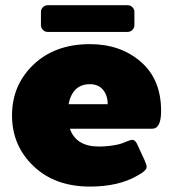

<svg xmlns="http://www.w3.org/2000/svg" viewBox="-20 -682 648 719"><path d="M133.3 -587.5V-637.5Q133.3 -647.5 140.8 -655Q148.3 -662.5 158.3 -662.5H458.3Q468.3 -662.5 475.8 -655Q483.3 -647.5 483.3 -637.5V-587.5Q483.3 -577.5 475.8 -570Q468.3 -562.5 458.3 -562.5H158.3Q148.3 -562.5 140.8 -570Q133.3 -577.5 133.3 -587.5ZM316.7 -516.7Q430.8 -516.7 507.1 -450.8Q583.3 -385 583.3 -266.7Q583.3 -200 550 -200H241.7Q265 -133.3 350 -133.3Q389.2 -133.3 425 -141.7Q438.3 -145 453.3 -151.7Q468.3 -158.3 475 -158.3Q487.5 -158.3 495.8 -137.5L520.8 -83.3Q529.2 -65 529.2 -58.3Q529.2 -55 528.3 -52.1Q527.5 -49.2 525 -46.7Q522.5 -44.2 520.8 -42.1Q519.2 -40 515 -37.1Q510.8 -34.2 509.2 -32.9Q507.5 -31.7 502.1 -28.8Q496.7 -25.8 495.8 -25Q425 16.7 316.7 16.7Q185.8 16.7 105.4 -60Q25 -136.7 25 -250Q25 -363.3 105.4 -440Q185.8 -516.7 316.7 -516.7ZM236.7 -291.7H383.3Q383.3 -325 365.8 -345.8Q348.3 -366.7 316.7 -366.7Q251.7 -366.7 236.7 -291.7Z"/></svg>

Font: BoonTook Mon
Style: Regular
Weight: 400
Designer: Sungsit Sawaiwan
Foundry: FontUni
Version: Version 3.0